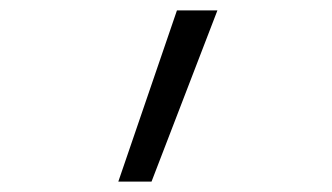

<svg xmlns="http://www.w3.org/2000/svg" viewBox="-20 -792 640 370"><path d="M208 -442 321 -772H399L272 -442Z"/></svg>

Font: Iosevka SS04 Light Extended
Style: Regular
Weight: 300
Width: 7
Monospace: yes
Designer: Belleve Invis
Foundry: Belleve Invis
Version: Version 19.0.0; ttfautohint (v1.8.4)